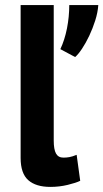

<svg xmlns="http://www.w3.org/2000/svg" viewBox="-20 -720 406 754"><path d="M61 0ZM191 -168Q191 -133 200 -117Q209 -101 229 -101Q241 -101 252.5 -103Q264 -105 281 -112L295 -10Q279 -2 246 6Q213 14 178 14Q121 14 91 -12.5Q61 -39 61 -100V-700H191ZM366 -700Q364 -671 354 -639.5Q344 -608 330.5 -579.5Q317 -551 302 -528.5Q287 -506 275 -496L217 -527Q234 -563 243 -608.5Q252 -654 252 -700Z"/></svg>

Font: PT Sans
Style: Bold
Weight: 700
Version: Version 2.003W OFL; ttfautohint (v1.6)